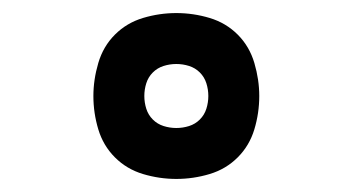

<svg xmlns="http://www.w3.org/2000/svg" viewBox="-20 -812 540 294"><path d="M250 -538Q224 -538 199 -545.5Q174 -553 156 -571Q138 -589 130.5 -614Q123 -639 123 -665Q123 -690 130.5 -715.5Q138 -741 156 -759Q174 -777 199 -784.5Q224 -792 250 -792Q276 -792 301 -784.5Q326 -777 344 -759Q362 -741 369.5 -715.5Q377 -690 377 -665Q377 -639 369.5 -614Q362 -589 344 -571Q326 -553 301 -545.5Q276 -538 250 -538ZM250 -616Q260 -616 269.5 -619Q279 -622 286 -629Q293 -636 296 -645.5Q299 -655 299 -665Q299 -675 296 -684.5Q293 -694 286 -701Q279 -708 269.5 -711Q260 -714 250 -714Q240 -714 230.5 -711Q221 -708 214 -701Q207 -694 204 -684.5Q201 -675 201 -665Q201 -655 204 -645.5Q207 -636 214 -629Q221 -622 230.5 -619Q240 -616 250 -616Z"/></svg>

Font: iosevka_custom_sans_ss08
Style: Bold
Weight: 700
Designer: Belleve Invis
Foundry: Belleve Invis
Version: Version 10.3.0; ttfautohint (v1.8.3)